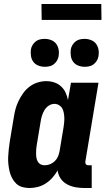

<svg xmlns="http://www.w3.org/2000/svg" viewBox="-20 -935 540 963"><path d="M128 8Q109 8 91.5 3Q74 -2 61.5 -14Q49 -26 40.5 -42Q32 -58 28 -75.5Q24 -93 22 -111.5Q20 -130 21 -149Q22 -168 24 -187Q26 -206 29 -225L49 -345Q52 -366 57.5 -387Q63 -408 73 -428.5Q83 -449 96.5 -468Q110 -487 129 -501Q148 -515 169.5 -521.5Q191 -528 212 -528Q233 -528 252.5 -521.5Q272 -515 286.5 -501.5Q301 -488 309 -470.5Q317 -453 321 -433L336 -520H474L408 -124Q407 -116 411 -111Q415 -106 423 -106H440V8H404Q380 8 358 4Q336 0 316.5 -10.5Q297 -21 284.5 -39Q272 -57 269 -80Q258 -61 243 -44Q228 -27 209.5 -15Q191 -3 170 2.5Q149 8 128 8ZM204 -106Q218 -106 231.5 -111.5Q245 -117 255.5 -127.5Q266 -138 271.5 -151.5Q277 -165 279 -178L299 -298Q301 -311 302 -323Q303 -335 302.5 -347Q302 -359 299.5 -371Q297 -383 291.5 -392.5Q286 -402 275.5 -408Q265 -414 253 -414Q238 -414 224.5 -405Q211 -396 203 -382.5Q195 -369 190.5 -354.5Q186 -340 184 -326L164 -206Q162 -195 161.5 -184.5Q161 -174 161 -163.5Q161 -153 163 -142.5Q165 -132 170 -123.5Q175 -115 184 -110.5Q193 -106 204 -106ZM405 -600Q388 -600 372.5 -606Q357 -612 347.5 -624.5Q338 -637 335.5 -653.5Q333 -670 335 -687Q337 -699 343.5 -709.5Q350 -720 359.5 -727.5Q369 -735 381 -737.5Q393 -740 404 -740Q421 -740 436.5 -734Q452 -728 461.5 -715.5Q471 -703 474 -686.5Q477 -670 474 -653Q472 -641 465.5 -630.5Q459 -620 449.5 -612.5Q440 -605 428 -602.5Q416 -600 405 -600ZM205 -600Q188 -600 172.5 -606Q157 -612 147.5 -624.5Q138 -637 135.5 -653.5Q133 -670 135 -687Q137 -699 143.5 -709.5Q150 -720 159.5 -727.5Q169 -735 181 -737.5Q193 -740 204 -740Q221 -740 236.5 -734Q252 -728 261.5 -715.5Q271 -703 274 -686.5Q277 -670 274 -653Q272 -641 265.5 -630.5Q259 -620 249.5 -612.5Q240 -605 228 -602.5Q216 -600 205 -600ZM189 -835 188 -915H488L489 -835Z"/></svg>

Font: Iosevka Curly Heavy
Style: Italic
Weight: 900
Italic angle: -9°
Monospace: yes
Designer: Belleve Invis
Foundry: Belleve Invis
Version: Version 22.1.2; ttfautohint (v1.8.4)